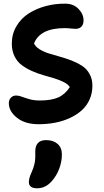

<svg xmlns="http://www.w3.org/2000/svg" viewBox="-20 -619 562 1039"><path d="M189 53.2Q115.7 53.2 71.8 18.3Q27.8 -16.6 27.8 -61Q27.8 -78.1 38.6 -90.1Q49.3 -102.1 67.9 -102.1Q81.5 -102.1 98.9 -95.5Q116.2 -88.9 140.4 -82Q164.6 -75.2 194.8 -75.2Q257.8 -75.2 295.2 -91.8Q332.5 -108.4 357.9 -147.9Q348.1 -163.1 325 -174.8Q301.8 -186.5 273.7 -195.1Q245.6 -203.6 213.6 -212.6Q181.6 -221.7 151.9 -235.1Q122.1 -248.5 97.7 -266.6Q73.2 -284.7 58.6 -314.5Q43.9 -344.2 43.9 -382.8Q43.9 -435.1 69.1 -477.5Q94.2 -520 135.7 -546.4Q177.2 -572.8 228.8 -586.4Q280.3 -600.1 335 -599.1Q377.9 -598.6 405 -570.6Q432.1 -542.5 432.1 -508.8Q432.1 -486.8 420.7 -474.9Q409.2 -462.9 388.2 -462.9Q381.8 -462.9 363 -464.8Q344.2 -466.8 330.1 -466.8Q196.8 -466.8 164.1 -383.8Q172.4 -365.7 194.6 -352.1Q216.8 -338.4 245.1 -329.6Q273.4 -320.8 305.9 -311.8Q338.4 -302.7 368.9 -290.8Q399.4 -278.8 424.6 -262.5Q449.7 -246.1 464.8 -218.5Q480 -190.9 480 -154.8Q480 -114.3 464.6 -80.1Q449.2 -45.9 422.1 -21.7Q395 2.4 358.2 19.5Q321.3 36.6 278.6 44.9Q235.8 53.2 189 53.2ZM136.2 366.2Q136.2 344.2 151.9 311Q156.2 300.8 159.7 291.5Q163.1 282.2 165.3 272.7Q167.5 263.2 168.7 257.3Q169.9 251.5 170.4 241.5Q170.9 231.4 170.9 228Q170.9 224.6 170.9 212.9Q170.9 201.2 170.9 199.2Q170.9 170.9 185.3 155Q199.7 139.2 229 139.2Q268.6 139.2 291.7 159.7Q314.9 180.2 314.9 216.8Q314.9 254.4 301 292.7Q287.1 331.1 259.8 361.8Q226.1 399.9 181.2 399.9Q136.2 399.9 136.2 366.2Z"/></svg>

Font: Shantell Sans Irregular
Style: Regular
Weight: 600
Designer: Stephen Nixon, Anya Danilova, Shantell Martin
Foundry: Arrow Type
Version: Version 1.006;[9816181b4]